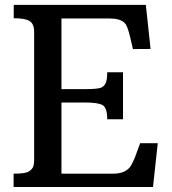

<svg xmlns="http://www.w3.org/2000/svg" viewBox="-20 -752 693 772"><path d="M34.7 -53.7Q82 -53.7 95.7 -62.5Q109.4 -71.3 113.3 -81.3Q117.2 -91.3 117.2 -106V-625.5Q117.2 -655.8 99.1 -667.2Q81.1 -678.7 35.2 -678.7V-732.4H566.4L585.4 -555.2L514.6 -554.7L501.5 -609.9Q491.7 -649.4 481.4 -659.7Q463.4 -677.7 420.4 -677.7H227.1V-393.6H321.8Q377 -393.6 389.4 -400.9Q401.9 -408.2 406.5 -421.9Q411.1 -435.5 411.1 -461.4H474.6V-272.5H411.1Q411.1 -317.9 393.3 -328.9Q375.5 -339.8 321.8 -339.8H227.1V-53.7H434.6Q491.2 -53.7 509.8 -91.8Q515.6 -103.5 521.5 -116.2L543.5 -176.3H614.3L595.2 0H34.7Z"/></svg>

Font: Arbutus Slab
Style: Regular
Weight: 400
Designer: Karolina Lach
Foundry: Karolina Lach
Version: Version 1.001; ttfautohint (v0.92) -l 10 -r 16 -G 200 -x 7 -